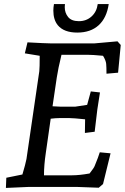

<svg xmlns="http://www.w3.org/2000/svg" viewBox="-20 -918 613 943"><path d="M226 -705H445L557 -715L573 -697L560 -561L503 -556Q503 -588 501.5 -604.5Q500 -621 486 -644Q434 -649 408 -649H282Q265 -579 259 -538L238 -396Q270 -394 279 -394H349L408 -403L426 -469L471 -464Q461 -400 458 -380L445 -271L397 -265L398 -332Q341 -338 322 -338H271Q254 -338 229 -335L205 -167Q196 -107 196 -57H334Q370 -57 420 -66Q442 -94 445 -103Q464 -149 470 -170L523 -165L486 -14L465 4Q375 0 355 0H123L9 5L11 -45L90 -61Q105 -111 110 -137L173 -568Q175 -585 175 -644L102 -656L115 -710Q206 -705 226 -705ZM264 -794Q242 -821 242 -866Q242 -881 245 -898H299Q298 -890 298 -883Q298 -855 314.5 -834.5Q331 -814 367.5 -814Q404 -814 429.5 -837Q455 -860 460 -898H514Q504 -830 464.5 -794Q425 -758 359.5 -758Q294 -758 264 -794Z"/></svg>

Font: Andada
Style: Italic
Weight: 400
Italic angle: -8.29999°
Designer: Carolina Giovagnoli
Foundry: Carolina Giovagnoli
Version: Version 1.003